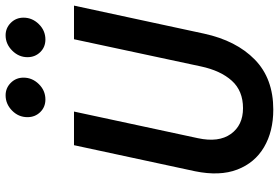

<svg xmlns="http://www.w3.org/2000/svg" viewBox="-175 -809 995 685"><g transform="rotate(-90 322.5 -466.5)"><path d="M274 11Q196 11 140 -22Q84 -55 60 -117.5Q36 -180 54 -268L147 -700H267L172 -258Q156 -184 187 -140.5Q218 -97 279 -97Q341 -97 377 -137Q413 -177 428 -247L525 -700H645L545 -236Q520 -121 452.5 -55Q385 11 274 11ZM310 -802Q283 -802 265 -820.5Q247 -839 247 -866Q247 -898 270.5 -921Q294 -944 325 -944Q351 -944 369.5 -925.5Q388 -907 388 -880Q388 -849 365 -825.5Q342 -802 310 -802ZM524 -802Q497 -802 479 -820.5Q461 -839 461 -866Q461 -897 484.5 -920.5Q508 -944 539 -944Q565 -944 583.5 -925.5Q602 -907 602 -880Q602 -849 579 -825.5Q556 -802 524 -802Z"/></g></svg>

Font: Red Hat Mono Medium
Style: Italic
Weight: 500
Italic angle: -12°
Monospace: yes
Designer: Pentagram, MCKL
Foundry: Pentagram, MCKL
Version: Version 1.023; ttfautohint (v1.8.3)